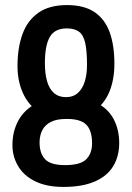

<svg xmlns="http://www.w3.org/2000/svg" viewBox="-20 -727 519 757"><path d="M232 -258Q173 -258 132 -286Q91 -314 70 -361Q49 -408 49 -466Q49 -538 68.5 -592Q88 -646 131 -676.5Q174 -707 244 -707Q312 -707 353 -679Q394 -651 412.5 -599.5Q431 -548 431 -476Q431 -409 409 -360Q387 -311 343 -284.5Q299 -258 232 -258ZM230 10Q164 10 119 -12Q74 -34 51.5 -72Q29 -110 29 -155Q29 -208 52 -251Q75 -294 122.5 -319Q170 -344 245 -344Q316 -344 361 -321.5Q406 -299 428 -257.5Q450 -216 450 -163Q450 -111 426.5 -72Q403 -33 354 -11.5Q305 10 230 10ZM237 -76Q297 -76 320 -99Q343 -122 343 -162Q343 -213 319.5 -236Q296 -259 240 -258Q204 -258 181 -246.5Q158 -235 147 -214Q136 -193 136 -165Q136 -123 157.5 -99.5Q179 -76 237 -76ZM240 -344Q269 -344 287.5 -361Q306 -378 314.5 -406.5Q323 -435 323 -471Q323 -526 316 -557.5Q309 -589 291.5 -602Q274 -615 243 -615Q196 -615 176.5 -581.5Q157 -548 157 -478Q157 -437 165.5 -407Q174 -377 192.5 -360.5Q211 -344 240 -344Z"/></svg>

Font: Truculenta
Style: Bold
Weight: 700
Designer: Ivan Castro, Eva Sanz & Omnibus-Type Team
Foundry: Omnibus-Type
Version: Version 1.002